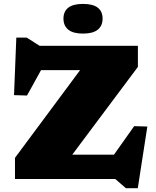

<svg xmlns="http://www.w3.org/2000/svg" viewBox="-20 -938 817 1006"><path d="M702.5 -698V-587.5L307 -58.5L178.5 -127.5H577L683 -277L752 -275L702 48H639.5L584 0H58.5V-111L450.5 -639L608 -570.5H195L121.5 -437.5L53.5 -439.5L65.5 -741H120L187.5 -698ZM415 -762Q363 -762 337.8 -782.5Q312.5 -803 312.5 -840.5Q312.5 -878 337.8 -897.8Q363 -917.5 415 -917.5Q467 -917.5 492.2 -897.8Q517.5 -878 517.5 -840.5Q517.5 -803 492.2 -782.5Q467 -762 415 -762Z"/></svg>

Font: Newsreader 9pt ExtraBold
Style: Regular
Weight: 800
Designer: Hugues Gentile
Foundry: Production Type
Version: Version 1.003